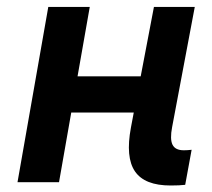

<svg xmlns="http://www.w3.org/2000/svg" viewBox="-20 -538 626 567"><path d="M31.7 0 122.6 -517.6H245.1L209 -312.5H395.5L434.6 -517.6H555.2L488.3 -162.6Q481.4 -127 489.5 -110.6Q497.6 -94.2 522.9 -94.2Q533.7 -94.2 545.9 -95.7L526.9 7.8Q510.7 9.8 483.9 9.8Q407.2 9.8 378.7 -31.7Q350.1 -73.2 366.7 -161.6L375 -205.6H190.4L154.3 0Z"/></svg>

Font: Cascadia Mono NF SemiBold
Style: Italic
Weight: 600
Italic angle: -10°
Monospace: yes
Designer: Aaron Bell
Foundry: Saja Typeworks
Version: Version 2404.023; ttfautohint (v1.8.4)